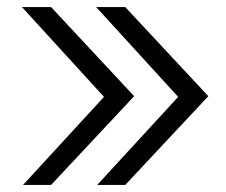

<svg xmlns="http://www.w3.org/2000/svg" viewBox="-20 -521 638 541"><path d="M333 -501 567 -250 333 0H254L482 -248L251 -501ZM124 -501 358 -250 124 0H45L273 -248L42 -501Z"/></svg>

Font: Red Hat Display Variable
Style: Regular
Weight: 400
Designer: Pentagram, MCKL
Foundry: Pentagram, MCKL
Version: Version 1.021